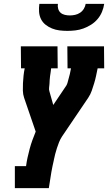

<svg xmlns="http://www.w3.org/2000/svg" viewBox="-20 -975 560 995"><path d="M57 0V-114H115Q118 -137 123 -159.5Q128 -182 134 -204.5Q140 -227 148 -249Q156 -271 165 -293L105 -468Q99 -486 98.5 -505Q98 -524 99 -543.5Q100 -563 102 -582.5Q104 -602 108 -621H89L88 -735H278L279 -621H245Q244 -611 242.5 -601Q241 -591 239.5 -581Q238 -571 237.5 -561Q237 -551 236.5 -541Q236 -531 234.5 -521Q233 -511 236 -502L256 -431L324 -532Q328 -539 330 -546.5Q332 -554 334 -561.5Q336 -569 338 -576.5Q340 -584 342 -591.5Q344 -599 345 -606.5Q346 -614 348 -621H330L329 -735H519L520 -621H486Q482 -602 478 -582.5Q474 -563 468 -543.5Q462 -524 455.5 -505Q449 -486 437 -468L301 -267Q292 -253 286 -238Q280 -223 275 -207.5Q270 -192 266 -176.5Q262 -161 259 -146V-145Q255 -129 252 -113.5Q249 -98 246 -82L233 0ZM329 -815Q308 -815 288 -817.5Q268 -820 249.5 -827.5Q231 -835 216 -847Q201 -859 192.5 -876Q184 -893 182.5 -913.5Q181 -934 184 -955H280Q278 -942 281.5 -929.5Q285 -917 294 -909Q303 -901 316 -898Q329 -895 342 -895Q355 -895 369 -898Q383 -901 395 -909Q407 -917 414.5 -929.5Q422 -942 424 -955H520Q517 -934 508.5 -913.5Q500 -893 485.5 -876Q471 -859 452 -847Q433 -835 412.5 -827.5Q392 -820 371 -817.5Q350 -815 329 -815Z"/></svg>

Font: Iosevka Curly Slab Heavy
Style: Italic
Weight: 900
Italic angle: -9°
Monospace: yes
Designer: Belleve Invis
Foundry: Belleve Invis
Version: Version 22.1.2; ttfautohint (v1.8.4)